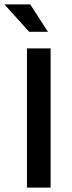

<svg xmlns="http://www.w3.org/2000/svg" viewBox="-46 -849 326 869"><path d="M183 -630V0H76V-630ZM-26 -829H91L171 -705H86Z"/></svg>

Font: Mukta Mahee Medium
Style: Regular
Weight: 500
Designer: Shuchita Grover, Noopur Datye, Girish Dalvi, Yashodeep Gholap
Foundry: Ek Type
Version: Version 2.538;PS 1.000;hotconv 16.6.51;makeotf.lib2.5.65220;